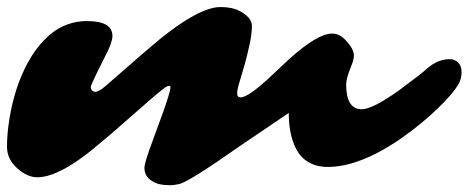

<svg xmlns="http://www.w3.org/2000/svg" viewBox="-72 -511 1352 554"><path d="M926.8 -267.6Q926.8 -195.8 971.7 -195.8Q1002.9 -195.8 1079.6 -250.5Q1148.9 -301.8 1162.1 -314.9Q1192.4 -340.3 1225.6 -340.3Q1239.7 -340.3 1249.8 -330.8Q1259.8 -321.3 1259.8 -302.2Q1259.8 -283.2 1250.5 -267.6Q1241.2 -252 1226.8 -235.4Q1212.4 -218.8 1191.2 -198.2Q1169.9 -177.7 1142.6 -155Q1115.2 -132.3 1082.8 -109.9Q1050.3 -87.4 1015.6 -69.3Q937.5 -29.3 874.5 -29.3Q802.2 -29.3 776.4 -94.7Q761.2 -132.3 761.2 -185.1L619.1 -88.9Q473.1 13.7 445.3 20Q431.2 23.4 416.7 23.4Q402.3 23.4 389.6 20.8Q377 18.1 367.2 11.7Q344.7 -1.5 344.7 -27.3Q344.7 -37.6 358.4 -77.1L400.4 -192.4Q419.9 -248 419.9 -259.3Q419.9 -263.2 415 -263.2Q410.2 -263.2 397 -252.9Q383.8 -242.7 365.2 -226.6L249 -125L188 -74.2Q94.2 0.5 35.2 0.5Q7.3 0.5 -21 -24.4Q-51.8 -50.8 -51.8 -87.9Q-51.8 -125 -44.7 -168.9Q-37.6 -212.9 -24.4 -253.7Q-11.2 -294.4 8.3 -330.3Q27.8 -366.2 52.7 -392.6Q106.4 -450.2 179.4 -450.2Q252.4 -450.2 252.4 -407.2Q252.4 -388.7 232.4 -350.6Q189.9 -266.6 189.9 -260Q189.9 -253.4 194.1 -249.8Q198.2 -246.1 203.1 -246.1Q213.4 -246.1 232.4 -262.7Q357.9 -372.6 390.4 -398.9Q422.9 -425.3 453.1 -445.3Q522.5 -490.7 563.5 -490.7Q597.2 -490.7 618.2 -480Q654.8 -460.9 654.8 -437Q654.8 -413.1 648.2 -382.8Q641.6 -352.5 633.8 -324.2L619.1 -274.4Q612.3 -252.9 612.3 -241.5Q612.3 -230 622.1 -230Q645.5 -230 715.3 -296.4L762.7 -340.8Q844.2 -414.1 886.2 -414.1Q906.2 -414.1 921.9 -398.4Q949.2 -371.1 949.2 -350.6Q949.2 -339.4 941.4 -320.3Q926.8 -284.7 926.8 -267.6Z"/></svg>

Font: Sarina
Style: Regular
Weight: 400
Designer: James Grieshaber
Foundry: James Grieshaber
Version: Version 1.001